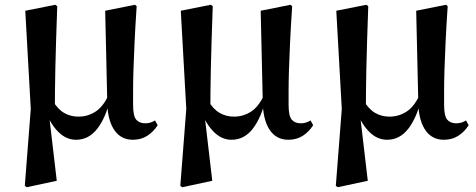

<svg xmlns="http://www.w3.org/2000/svg" viewBox="-20 -570 1996 805"><path d="M84 209 109 -113 86 -525 212 -550 220 -544Q217 -459 215 -395Q213 -331 212 -281.5Q211 -232 210.5 -190.5Q210 -149 210 -108L186 -85L218 188L92 215ZM537 16Q489 16 461.5 -21.5Q434 -59 430 -128V-132L421 -525L546 -550L553 -544Q547 -454 544 -388.5Q541 -323 539.5 -275Q538 -227 538 -192Q538 -157 538 -130Q538 -84 551 -68.5Q564 -53 589 -53Q602 -53 612 -56.5Q622 -60 630 -65L641 -45Q624 -18 598 -1Q572 16 537 16ZM299 16Q258 16 225.5 -16Q193 -48 175 -96H172L200 -149Q222 -112 249 -96.5Q276 -81 309 -81Q347 -81 379 -101Q411 -121 434 -169L446 -156H442Q424 -77 388 -30.5Q352 16 299 16Z M736 209 761 -113 738 -525 864 -550 872 -544Q869 -459 867 -395Q865 -331 864 -281.5Q863 -232 862.5 -190.5Q862 -149 862 -108L838 -85L870 188L744 215ZM1189 16Q1141 16 1113.5 -21.5Q1086 -59 1082 -128V-132L1073 -525L1198 -550L1205 -544Q1199 -454 1196 -388.5Q1193 -323 1191.5 -275Q1190 -227 1190 -192Q1190 -157 1190 -130Q1190 -84 1203 -68.5Q1216 -53 1241 -53Q1254 -53 1264 -56.5Q1274 -60 1282 -65L1293 -45Q1276 -18 1250 -1Q1224 16 1189 16ZM951 16Q910 16 877.5 -16Q845 -48 827 -96H824L852 -149Q874 -112 901 -96.5Q928 -81 961 -81Q999 -81 1031 -101Q1063 -121 1086 -169L1098 -156H1094Q1076 -77 1040 -30.5Q1004 16 951 16Z M1388 209 1413 -113 1390 -525 1516 -550 1524 -544Q1521 -459 1519 -395Q1517 -331 1516 -281.5Q1515 -232 1514.5 -190.5Q1514 -149 1514 -108L1490 -85L1522 188L1396 215ZM1841 16Q1793 16 1765.5 -21.5Q1738 -59 1734 -128V-132L1725 -525L1850 -550L1857 -544Q1851 -454 1848 -388.5Q1845 -323 1843.5 -275Q1842 -227 1842 -192Q1842 -157 1842 -130Q1842 -84 1855 -68.5Q1868 -53 1893 -53Q1906 -53 1916 -56.5Q1926 -60 1934 -65L1945 -45Q1928 -18 1902 -1Q1876 16 1841 16ZM1603 16Q1562 16 1529.5 -16Q1497 -48 1479 -96H1476L1504 -149Q1526 -112 1553 -96.5Q1580 -81 1613 -81Q1651 -81 1683 -101Q1715 -121 1738 -169L1750 -156H1746Q1728 -77 1692 -30.5Q1656 16 1603 16Z"/></svg>

Font: Noto Serif TC
Style: Bold
Weight: 700
Designer: Ryoko NISHIZUKA 西塚涼子 (kana & ideographs); Frank Grießhammer (Latin, Greek & Cyrillic); Wenlong ZHANG 张文龙 (bopomofo); San
Foundry: Adobe
Version: Version 2.002-H1;hotconv 1.1.0;makeotfexe 2.6.0